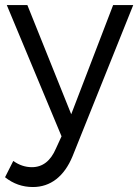

<svg xmlns="http://www.w3.org/2000/svg" viewBox="-26 -547 551 765"><path d="M-5.9 159.2 26.9 94.2Q61.5 119.1 101.1 119.1Q165 119.1 196.8 44.9L219.2 -3.9L1 -526.9H83L257.8 -91.8L424.8 -526.9H504.9L263.2 75.2Q238.3 135.7 198 167Q157.7 198.2 105 198.2Q43 198.2 -5.9 159.2Z"/></svg>

Font: Montserrat Light
Style: Regular
Weight: 300
Designer: Julieta Ulanovsky
Foundry: Julieta Ulanovsky
Version: Version 1.000;PS 002.000;hotconv 1.0.70;makeotf.lib2.5.58329